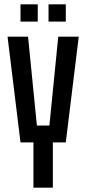

<svg xmlns="http://www.w3.org/2000/svg" viewBox="-20 -870 400 890"><path d="M135 0V-210H75L15 -700H110L151 -288H209L250 -700H345L285 -210H225V0ZM75 -770V-850H155V-770ZM205 -770V-850H285V-770Z"/></svg>

Font: Tektur Condensed
Style: Regular
Weight: 400
Width: 3
Designer: Adam Jagosz
Foundry: Adam Jagosz
Version: Version 1.005;gftools[0.9.30]